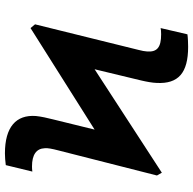

<svg xmlns="http://www.w3.org/2000/svg" viewBox="-22 -755 787 783"><g transform="rotate(90 371.5 -363.5)"><path d="M94.5 -94.5 508.5 -355.8 467.3 -188.2C460.6 -162.3 455.3 -137.4 453.1 -116.5C447.1 -35.5 497.9 9.9 605.5 9.9C617.9 9.9 639.6 8.5 653.4 6.4L679.7 -101.9C673.7 -100.9 664.4 -100.5 658.7 -100.5C610.8 -100.5 585.9 -118.3 584.5 -152.3C583.1 -163.4 586.6 -182.2 593.4 -208.1L695.7 -610.1L684.3 -630L262.4 -355.8L307.9 -544.7C313.6 -568.9 317.5 -590.6 318.2 -609C322.8 -697.1 277.7 -737.2 171.2 -737.2C158.4 -737.2 134.9 -736.5 120 -734.4L94.5 -625C101.2 -626.4 106.9 -627.1 120 -627.1C172.9 -627.1 192.5 -610.8 190 -570.7C189.3 -560 187.1 -548.3 183.6 -535.2L79.2 -112.9Z"/></g></svg>

Font: Margiela Sans
Style: Bold Italic
Weight: 700
Italic angle: -9.39999°
Designer: Stefan Endress, Andreas Faust
Version: Version 1.100;FEAKit 1.0